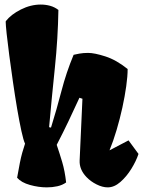

<svg xmlns="http://www.w3.org/2000/svg" viewBox="-20 -808 625 838"><path d="M184.6 9.8Q148.4 9.8 110.8 -0.7Q73.2 -11.2 54.7 -32.2Q61.5 -71.8 66.7 -97.2Q71.8 -122.6 77.1 -141.4Q82.5 -160.2 88.9 -179.7Q88.9 -180.2 89.1 -180.2Q89.4 -180.2 89.4 -180.7Q82.5 -194.8 73.5 -235.8Q64.5 -276.9 54.9 -333Q45.4 -389.2 36.6 -450Q27.8 -510.7 20.5 -566.2Q13.2 -621.6 9 -660.9Q4.9 -700.2 4.9 -711.9Q4.9 -713.4 5.1 -714.4Q5.4 -715.3 5.4 -715.8Q27.8 -744.6 70.8 -766.4Q113.8 -788.1 157.7 -788.1Q179.2 -788.1 198.7 -782.7Q218.3 -777.3 234.9 -764.6Q232.9 -641.1 219.5 -512.5Q206.1 -383.8 194.3 -252.9L200.7 -251.5L202.6 -251Q227.5 -331.1 248.3 -411.1Q269 -491.2 301.3 -568.8Q309.1 -570.8 326.4 -574Q343.8 -577.1 364.7 -577.1Q392.1 -577.1 439.9 -561.8Q487.8 -546.4 537.1 -506.8Q537.1 -475.6 531 -431.9Q524.9 -388.2 514.2 -338.9Q503.4 -289.6 489 -241Q474.6 -192.4 458 -151.9L541 -195.3L584.5 -136.2Q574.2 -105 553.2 -71Q532.2 -37.1 505.4 -13.7Q478.5 9.8 450.2 9.8Q427.2 9.8 401.4 -3.2Q375.5 -16.1 357.4 -35.2Q325.7 -68.4 327.6 -107.9L339.8 -377L326.7 -381.3Q302.7 -329.1 279.1 -279.3Q255.4 -229.5 227.5 -175.8Q239.7 -140.1 251.5 -100.6Q263.2 -61 268.6 -11.7Q252.4 0 230.5 4.9Q208.5 9.8 184.6 9.8Z"/></svg>

Font: Fruktur
Style: Regular
Weight: 400
Designer: Viktoriya Grabowska, Eben Sorkin
Foundry: Viktoriya Grabowska
Version: Version 1.008; ttfautohint (v1.8.4.7-5d5b)